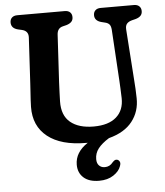

<svg xmlns="http://www.w3.org/2000/svg" viewBox="-61 -753 891 1035"><g transform="rotate(-5 385.0 -236.0)"><path d="M589 -298 572 -578Q570.5 -597.5 562.8 -606.5Q555 -615.5 540 -619L520 -624Q483.5 -633.5 483.5 -664Q483.5 -680.5 493.8 -690.2Q504 -700 522.5 -700H702.5Q721 -700 731.2 -690.2Q741.5 -680.5 741.5 -664Q741.5 -648 732 -638.5Q722.5 -629 705 -624L685 -619Q666 -614 657 -603.2Q648 -592.5 649.5 -572L668.5 -298.5Q670.5 -273 671.8 -248.8Q673 -224.5 673.5 -198.5Q675 -126.5 633.2 -73Q591.5 -19.5 506 3Q466.5 27.5 447 52.8Q427.5 78 427.5 110Q427.5 133.5 439.8 145.2Q452 157 470 157Q497.5 157 514.5 134.5Q521 127.5 526.8 124.2Q532.5 121 540 123Q548 125 553 134.2Q558 143.5 551.5 159.5Q542.5 186 511.2 206.8Q480 227.5 433.5 227.5Q379.5 227.5 350 201.2Q320.5 175 320.5 131Q320.5 63.5 390 18Q386 18 381.5 18Q246 18 173.2 -39.8Q100.5 -97.5 102 -201Q102 -215.5 103.5 -238.8Q105 -262 106.5 -285.8Q108 -309.5 109 -326L123 -575Q125 -611 88.5 -619L68.5 -623.5Q32 -632.5 32 -664Q32 -680.5 42.2 -690.2Q52.5 -700 71.5 -700H328Q347 -700 357 -690.2Q367 -680.5 367 -664Q367 -648 357.5 -638.5Q348 -629 331 -624L311 -619Q281 -612 279 -577L264.5 -322Q263 -290 262 -264Q261 -238 260.5 -217Q259 -141 304 -103.8Q349 -66.5 430 -66.5Q510.5 -66.5 552.5 -103.5Q594.5 -140.5 593 -206Q592 -238.5 591 -259Q590 -279.5 589 -298Z"/></g></svg>

Font: Fraunces 9pt S100 SemiBold
Style: Regular
Weight: 600
Version: Version 1.000; ttfautohint (v1.8.3)